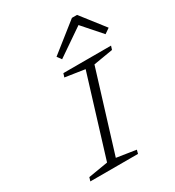

<svg xmlns="http://www.w3.org/2000/svg" viewBox="-215 -1046 1069 1172"><g transform="rotate(-30 319.5 -460.5)"><path d="M274.9 -762.2 475.1 -920.9H511.2L639.2 -756.8L603 -731.9L487.8 -862.8L296.9 -731.9ZM81.1 -25.9 219.2 -48.8 391.1 -607.9 252.9 -628.9 261.2 -654.8H597.2L588.9 -628.9L452.1 -606L279.8 -46.9L416 -25.9L409.2 0H73.2Z"/></g></svg>

Font: IntelOne Mono Light
Style: Italic
Weight: 300
Italic angle: -16°
Designer: Fred Shallcrass
Foundry: Frere-Jones Type LLC
Version: Version 1.200;hotconv 1.1.0;makeotfexe 2.6.0;FJTRelease1.2